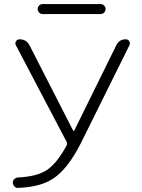

<svg xmlns="http://www.w3.org/2000/svg" viewBox="-20 -950 708 958"><path d="M193.4 -879.9Q182.6 -879.9 175.3 -887.2Q168 -894.5 168 -904.8Q168 -915 175.3 -922.4Q182.6 -929.7 193.4 -929.7H482.4Q492.2 -929.7 499.5 -922.4Q506.8 -915 506.8 -904.8Q506.8 -894.5 499.5 -887.2Q492.2 -879.9 482.4 -879.9ZM344.7 -298.8Q345.7 -296.9 347.7 -296.9Q349.6 -296.9 350.6 -298.8L560.5 -724.6Q575.2 -753.9 607.4 -753.9Q619.1 -753.9 625 -744.1Q627.9 -739.3 627.9 -733.4Q627.9 -729.5 626 -724.6L382.8 -234.4Q318.4 -107.4 246.1 -59.6Q182.6 -16.6 71.3 -12.7Q71.3 -11.7 70.3 -11.7Q60.5 -11.7 52.7 -19.5Q43.9 -27.3 43.9 -39.1Q43.9 -48.8 50.8 -55.7Q58.6 -63.5 69.3 -64.5Q160.2 -68.4 210.9 -99.6Q265.6 -135.7 313.5 -226.6Q316.4 -233.4 313.5 -240.2L59.6 -723.6Q53.7 -733.4 59.6 -743.7Q65.4 -753.9 78.1 -753.9Q112.3 -753.9 127.9 -722.7Z"/></svg>

Font: Gen Jyuu Gothic P Light
Style: Regular
Weight: 200
Designer: [Source Han Sans]
Ryoko NISHIZUKA  (kana & ideographs); Paul D. Hunt (Latin, Greek & Cyrillic); Wenlong ZHANG  (bopomofo
Version: Version 1.002.20150607